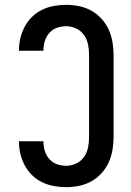

<svg xmlns="http://www.w3.org/2000/svg" viewBox="-20 -763 540 791"><path d="M253 8Q227 8 202 3.5Q177 -1 154 -12Q131 -23 112.5 -41Q94 -59 82 -81.5Q70 -104 64 -129Q58 -154 58 -179V-181H159V-180Q159 -160 164.5 -141.5Q170 -123 183 -108Q196 -93 214.5 -86.5Q233 -80 253 -80Q274 -80 294 -89.5Q314 -99 326.5 -117Q339 -135 343 -156.5Q347 -178 347 -200V-535Q347 -557 343 -578.5Q339 -600 326.5 -618Q314 -636 294 -645.5Q274 -655 253 -655Q233 -655 214.5 -648.5Q196 -642 183 -627Q170 -612 164.5 -593.5Q159 -575 159 -555V-554H58V-556Q58 -581 64 -606Q70 -631 82 -653.5Q94 -676 112.5 -694Q131 -712 154 -723Q177 -734 202 -738.5Q227 -743 253 -743Q280 -743 306.5 -737.5Q333 -732 356.5 -719Q380 -706 398.5 -685.5Q417 -665 428 -640.5Q439 -616 443.5 -589Q448 -562 448 -535V-200Q448 -173 443.5 -146Q439 -119 428 -94.5Q417 -70 398.5 -49.5Q380 -29 356.5 -16Q333 -3 306.5 2.5Q280 8 253 8Z"/></svg>

Font: Iosevka Custom Semibold
Style: Regular
Weight: 600
Designer: Belleve Invis
Foundry: Belleve Invis
Version: Version 27.0.2; ttfautohint (v1.8.4)